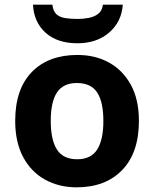

<svg xmlns="http://www.w3.org/2000/svg" viewBox="-20 -791 659 821"><path d="M574 -274Q574 -138 502.5 -64Q431 10 308 10Q232 10 172.5 -23Q113 -56 79 -119.5Q45 -183 45 -274Q45 -410 116 -483Q187 -556 311 -556Q388 -556 447 -523Q506 -490 540 -427.5Q574 -365 574 -274ZM197 -274Q197 -193 223.5 -151.5Q250 -110 310 -110Q369 -110 395.5 -151.5Q422 -193 422 -274Q422 -355 395.5 -395.5Q369 -436 309 -436Q250 -436 223.5 -395.5Q197 -355 197 -274ZM505 -771Q500 -698 447 -652Q394 -606 311 -606Q225 -606 175 -651Q125 -696 121 -771H204Q207 -743 221.5 -730Q236 -717 260 -713.5Q284 -710 312 -710Q336 -710 359.5 -714.5Q383 -719 400 -732Q417 -745 420 -771Z"/></svg>

Font: Noto Sans IKEA
Style: Bold
Weight: 600
Designer: Monotype Design Team
Foundry: Monotype Imaging Inc.
Version: Version 2.001